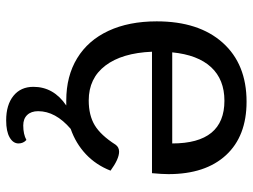

<svg xmlns="http://www.w3.org/2000/svg" viewBox="-116 -484 800 607"><g transform="rotate(90 283.5 -180.0)"><path d="M527 -261H143Q147 -166 187 -113.5Q227 -61 297 -61Q344 -61 375.5 -80Q407 -99 437 -146Q445 -157 459 -157Q482 -157 519 -130Q501 -84 467 -52Q433 -20 387 -4Q331 44 331 99Q331 121 343 133.5Q355 146 376 146Q404 146 422 136Q433 146 433 161Q433 178 414 189Q395 200 360 200Q311 200 282.5 177Q254 154 254 114Q254 50 313 10H297Q220 10 163.5 -24.5Q107 -59 77 -123.5Q47 -188 47 -276Q47 -409 114.5 -484.5Q182 -560 301 -560Q410 -560 470 -495Q530 -430 530 -313Q530 -293 527 -261ZM433 -325Q433 -490 298 -490Q231 -490 192 -448Q153 -406 145 -325Z"/></g></svg>

Font: Krub Medium
Style: Regular
Weight: 500
Designer: Ekaluck Peanpanawate
Foundry: Cadson Demak Co.,Ltd.
Version: Version 1.000; ttfautohint (v1.6)